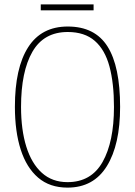

<svg xmlns="http://www.w3.org/2000/svg" viewBox="-20 -846 617 876"><path d="M288 10Q207 10 154 -35.5Q101 -81 74.5 -163.5Q48 -246 48 -359Q48 -536 108.5 -630.5Q169 -725 289 -725Q413 -725 470.5 -634Q528 -543 528 -358Q528 -186 467.5 -88Q407 10 288 10ZM288 -15Q396 -15 448 -107Q500 -199 500 -358Q500 -466 479.5 -542.5Q459 -619 412.5 -659.5Q366 -700 289 -700Q180 -700 128 -610Q76 -520 76 -358Q76 -254 100 -177Q124 -100 171 -57.5Q218 -15 288 -15ZM166 -799V-826H407V-799Z"/></svg>

Font: Noto Serif Armenian Condensed Thin
Style: Regular
Weight: 100
Width: 3
Designer: Monotype Design Team
Foundry: Monotype Imaging Inc.
Version: Version 2.008; ttfautohint (v1.8.4.7-5d5b)